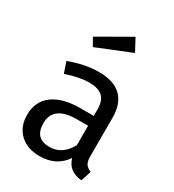

<svg xmlns="http://www.w3.org/2000/svg" viewBox="-194 -910 932 1031"><g transform="rotate(30 272.0 -394.5)"><path d="M380.9 -724.1 168.9 -638.2 141.1 -687 339.8 -800.8ZM450.2 -123Q450.2 -90.8 461.2 -75.4Q472.2 -60.1 494.1 -51.8L473.1 12.2Q432.1 7.8 407 -10.7Q381.8 -29.3 370.1 -66.9Q316.9 12.2 212.9 12.2Q135.3 12.2 90.1 -31.5Q44.9 -75.2 44.9 -147Q44.9 -231 105.5 -275.9Q166 -320.8 276.9 -320.8H357.9V-359.9Q357.9 -415.5 331.1 -439.7Q304.2 -463.9 248 -463.9Q189.5 -463.9 106 -436L83 -502.9Q181.2 -539.1 265.1 -539.1Q358.4 -539.1 404.3 -493.7Q450.2 -448.2 450.2 -363.8ZM233.9 -57.1Q313.5 -57.1 357.9 -139.2V-259.8H289.1Q143.1 -259.8 143.1 -151.9Q143.1 -57.1 233.9 -57.1Z"/></g></svg>

Font: FiraGO
Style: Regular
Weight: 400
Designer: bBox Type
Foundry: bBox Type GmbH
Version: Version 1.001;PS 001.001;hotconv 1.0.88;makeotf.lib2.5.64775